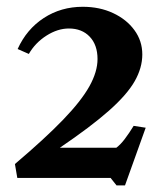

<svg xmlns="http://www.w3.org/2000/svg" viewBox="-20 -938 482 566"><path d="M323.5 -391.5 306 -413.5H31L24 -454.5Q112.5 -529.5 166 -585Q219.5 -640.5 243.5 -683.5Q267.5 -726.5 267.5 -764Q267.5 -805.5 244.5 -829.8Q221.5 -854 183 -854Q150 -854 117 -833Q84 -812 65 -779L32 -793.5Q58.5 -852 109.2 -885Q160 -918 224 -918Q273.5 -918 313.2 -899.5Q353 -881 376.2 -849.2Q399.5 -817.5 399.5 -777.5Q399.5 -738 377 -698.5Q354.5 -659 301.5 -612Q248.5 -565 156.5 -502.5H323Q336 -512.5 348.2 -528.8Q360.5 -545 374 -567L409.5 -561.5L348.5 -391.5Z"/></svg>

Font: Libre Caslon Text SemiBold
Style: Regular
Weight: 600
Designer: Pablo Impallari, Rodrigo Fuenzalida, Katja Schimmel
Foundry: Pablo Impallari, Rodrigo Fuenzalida
Version: Version 2.000